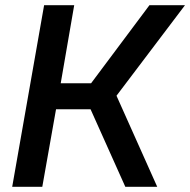

<svg xmlns="http://www.w3.org/2000/svg" viewBox="-20 -720 733 740"><path d="M150 -700H266L214 -399H331L556 -700H693L429 -351L586 0H463L329 -299H196L143 0H27Z"/></svg>

Font: Chakra Petch SemiBold
Style: Italic
Weight: 600
Italic angle: -10°
Designer: Katatrad Aksorn Co.,Ltd.
Foundry: Cadson Demak Co.,Ltd.
Version: Version 1.000; ttfautohint (v1.6)